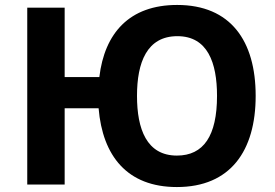

<svg xmlns="http://www.w3.org/2000/svg" viewBox="-20 -745 1109 775"><path d="M695 -725C502 -725 402 -611 381 -434H241V-714H90V0H241V-308H378C394 -116 493 10 694 10C910 10 1012 -136 1012 -358C1012 -580 911 -725 695 -725ZM696 -599C818 -599 856 -492 856 -358C856 -197 802 -117 694 -117C572 -117 533 -224 533 -358C533 -493 573 -599 696 -599Z"/></svg>

Font: Passageway
Style: Regular
Weight: 700
Foundry: Ascender Corporation
Version: Version 1.11